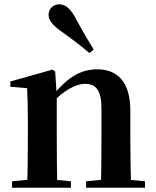

<svg xmlns="http://www.w3.org/2000/svg" viewBox="-20 -875 725 895"><path d="M36 0H310.6V-29.9L204.7 -40.2H141.6L36 -29.9ZM106.2 0H247.6C245.6 -50.2 244.6 -165.6 244.6 -234.8V-428L237.2 -541.7L224.2 -550.4L28.1 -495.2V-470.7L106.2 -463.8C108.9 -415.2 109.9 -376.3 109.9 -310.2V-234.8C109.9 -165.6 108.9 -50.2 106.2 0ZM381.3 0H655.9V-29.9L547.8 -40.2H485.2L381.3 -29.9ZM450 0H591.2C589.2 -50.2 587.5 -162.8 587.5 -234.8V-360.5C587.5 -492.9 526.8 -551.9 434.5 -551.9C361.8 -551.9 297.8 -520.8 222.9 -425.7H207.6L212.5 -383.3C273.4 -454.2 335 -484.2 376.2 -484.2C427 -484.2 453 -454.1 453 -369.8V-234.8C453 -162.8 452 -50.2 450 0ZM416.9 -643.7C392.4 -684.5 366.6 -726 329.8 -795.4C306.1 -837.5 283.9 -854.8 255.1 -854.8C230.6 -854.8 206.4 -836.1 206.4 -805.7C206.4 -779.2 228.5 -754.3 269.4 -725.9C327.1 -685.1 362 -656.9 397 -627.8Z"/></svg>

Font: Source Han Serif TW VF
Style: Regular
Weight: 250
Designer: Ryoko NISHIZUKA 西塚涼子 (kana & ideographs); Frank Grießhammer (Latin, Greek & Cyrillic); Wenlong ZHANG 张文龙 (bopomofo); San
Foundry: Adobe
Version: Version 2.002;hotconv 1.1.0;makeotfexe 2.6.0